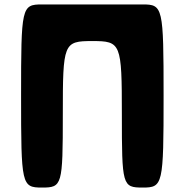

<svg xmlns="http://www.w3.org/2000/svg" viewBox="-20 -845 831 865"><path d="M396 -660C525 -660 529 -651 529 -330C529 -9 531 0 623 0C714 0 717 -12 717 -413C717 -813 714 -825 623 -825H529H263H169C77 -825 75 -813 75 -413C75 -12 77 0 169 0C260 0 263 -9 263 -330C263 -651 266 -660 396 -660Z"/></svg>

Font: Hussar Print
Style: Bold
Weight: 700
Foundry: Cannot Into Space Fonts
Version: Version 2.00